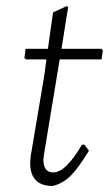

<svg xmlns="http://www.w3.org/2000/svg" viewBox="-20 -611 364 637"><path d="M155 6Q80 6 80 -71L82 -94L127 -361L134 -414H66L61 -419L65 -449H139L156 -570L202 -591L206 -587L184 -449H317L321 -444L317 -414H178L126 -99L124 -81Q124 -39 157 -39Q198 -39 252 -131H260L275 -111Q240 -53 214 -27.5Q188 -2 155 6Z"/></svg>

Font: Alegreya Sans Light
Style: Italic
Weight: 300
Italic angle: -7°
Designer: Juan Pablo del Peral
Foundry: Huerta Tipografica
Version: Version 2.007